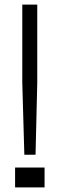

<svg xmlns="http://www.w3.org/2000/svg" viewBox="-20 -820 265 840"><path d="M86.5 -143 77.5 -458V-800H143V-458L135.5 -143ZM46 0V-87H175V0Z"/></svg>

Font: Big Shoulders Stencil Text Light
Style: Regular
Weight: 300
Designer: Patric King
Foundry: XO Type Co
Version: Version 1.000